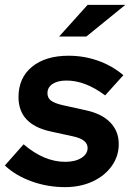

<svg xmlns="http://www.w3.org/2000/svg" viewBox="-39 -758 544 789"><path d="M228 11Q156 11 90 -13Q24 -37 -19 -78L58 -165Q142 -93 229 -93Q270 -93 295.5 -109Q321 -125 321 -150Q321 -184 264 -197L168 -218Q37 -247 37 -359Q37 -438 92.5 -483.5Q148 -529 243 -529Q306 -529 364 -508.5Q422 -488 468 -449L393 -366Q312 -427 234 -427Q198 -427 177 -413Q156 -399 156 -375Q156 -356 170 -345Q184 -334 218 -326L313 -305Q379 -291 414 -255Q449 -219 449 -166Q449 -116 420 -75.5Q391 -35 341 -12Q291 11 228 11ZM204 -608 321 -738H476L316 -608Z"/></svg>

Font: Red Hat Display
Style: Bold Italic
Weight: 700
Italic angle: -12°
Designer: Pentagram, MCKL
Foundry: Pentagram, MCKL
Version: Version 1.023; ttfautohint (v1.8.3)